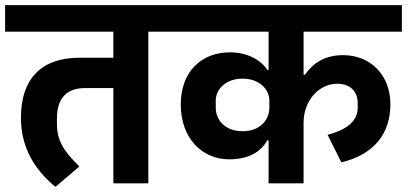

<svg xmlns="http://www.w3.org/2000/svg" viewBox="-40 -718 1594 752"><path d="M177 14 271 -66C206 -129 183 -171 183 -233V-255C183 -334 223 -373 292 -373H404V0H541V-594H657V-698H-20V-594H404V-492H272C129 -492 42 -417 42 -256C42 -140 96 -53 177 14Z M1012 0H1149V-237C1149 -325 1210 -390 1281 -390C1336 -390 1361 -355 1361 -315V-297C1361 -248 1326 -212 1243 -190L1297 -82C1424 -113 1489 -193 1489 -310C1489 -426 1409 -502 1304 -502C1232 -502 1186 -471 1154 -425H1149V-594H1534V-698H617V-594H1012V-444H1007C983 -482 930 -513 860 -513C749 -513 668 -437 668 -309C668 -175 753 -94 857 -94C940 -94 983 -127 1007 -168H1012ZM910 -204C841 -204 805 -249 805 -296V-324C805 -369 845 -410 910 -410C975 -410 1015 -369 1015 -324V-296C1015 -249 979 -204 910 -204Z"/></svg>

Font: IBM Plex Devanagari
Style: Bold
Weight: 700
Designer: Mike Abbink, Paul van der Laan, Pieter van Rosmalen, Erin McLaughlin
Foundry: Bold Monday
Version: Version 1.0